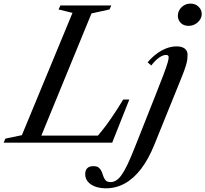

<svg xmlns="http://www.w3.org/2000/svg" viewBox="-86 -792 1140 1066"><path d="M-65.5 0 -56 -22.5 35.5 -41.5 316.5 -720.5 239 -739.5 249.5 -761.5H532L522 -739.5L422 -717.5L143.5 -39H457.5Q498 -86.5 534.2 -139.8Q570.5 -193 598 -239.5H632L537 0ZM502.5 253.5Q469 253.5 443 244Q417 234.5 402 216.8Q387 199 387 174.5Q387 154 398.2 142.2Q409.5 130.5 432.5 130.5Q453 130.5 463.2 139.5Q473.5 148.5 478.8 161.5Q484 174.5 488.2 187.8Q492.5 201 501.2 210Q510 219 528 219Q544.5 219 560 209Q575.5 199 591 176.5Q606.5 154 623.8 117.2Q641 80.5 662 27.5L772 -250Q804 -330 820.8 -374.8Q837.5 -419.5 844 -441.5Q850.5 -463.5 850.5 -474Q850.5 -487 836 -487Q818.5 -487 797.2 -472Q776 -457 754 -428.5L733.5 -446Q768.5 -487.5 810.5 -511Q852.5 -534.5 893.5 -534.5Q924 -534.5 939.8 -522.2Q955.5 -510 955.5 -487Q955.5 -474.5 953.8 -460.8Q952 -447 945.2 -425Q938.5 -403 923.5 -365.5L771.5 10Q738.5 92 697 146Q655.5 200 606.5 226.8Q557.5 253.5 502.5 253.5ZM961 -648.5Q933.5 -648.5 917.5 -664.8Q901.5 -681 901.5 -704.5Q901.5 -732 922 -752Q942.5 -772 972 -772Q998.5 -772 1016.2 -755Q1034 -738 1034 -714.5Q1034 -697.5 1024 -682.2Q1014 -667 997.5 -657.8Q981 -648.5 961 -648.5Z"/></svg>

Font: Libre Caslon Text
Style: Italic
Weight: 400
Italic angle: -22.583°
Designer: Pablo Impallari, Rodrigo Fuenzalida, Katja Schimmel
Foundry: Pablo Impallari, Rodrigo Fuenzalida
Version: Version 2.000